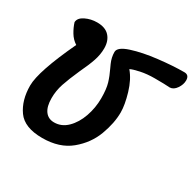

<svg xmlns="http://www.w3.org/2000/svg" viewBox="-128 -693 866 850"><g transform="rotate(30 304.5 -267.5)"><path d="M22 -159Q22 -231 109 -416Q87 -430 73 -453.5Q59 -477 52 -500Q53 -522 80.5 -535.5Q108 -549 140 -549Q182 -549 203 -526Q224 -503 224 -465Q224 -433 213 -400.5Q202 -368 180 -322Q156 -268 144 -232Q132 -196 132 -158Q132 -115 148.5 -92.5Q165 -70 195 -70Q233 -70 262 -98.5Q291 -127 307 -172.5Q323 -218 323 -267Q323 -314 314.5 -342.5Q306 -371 291 -402Q289 -406 283 -419.5Q277 -433 274 -446.5Q271 -460 271 -474Q271 -499 325 -516.5Q379 -534 453 -542.5Q527 -551 584 -551Q609 -551 609 -523Q609 -502 595 -481.5Q581 -461 562 -460Q538 -462 484 -462Q445 -462 412 -455Q379 -448 366 -441Q396 -406 412.5 -350Q429 -294 429 -256Q429 -201 405.5 -138Q382 -75 327 -29.5Q272 16 184 16Q93 16 57.5 -34Q22 -84 22 -159Z"/></g></svg>

Font: Sriracha
Style: Regular
Weight: 400
Designer: Suppakit Chalermlarp
Version: Version 1.002g